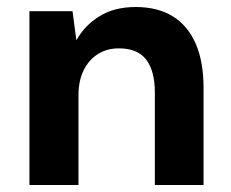

<svg xmlns="http://www.w3.org/2000/svg" viewBox="-20 -528 658 548"><path d="M64 0V-496H187L198 -413Q222 -456 264.5 -482Q307 -508 367 -508Q430 -508 473 -481.5Q516 -455 538.5 -403.5Q561 -352 561 -277V0H422V-264Q422 -325 397.5 -357.5Q373 -390 319 -390Q286 -390 260 -374Q234 -358 219 -328Q204 -298 204 -256V0Z"/></svg>

Font: DM Sans 24pt ExtraBold
Style: Regular
Weight: 800
Designer: Colophon Foundry, Jonny Pinhorn
Foundry: Colophon Foundry
Version: Version 4.004;gftools[0.9.30]